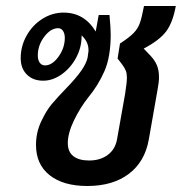

<svg xmlns="http://www.w3.org/2000/svg" viewBox="-20 -610 606 640"><path d="M459 -448 482 -424Q496 -409 503 -392.5Q510 -376 510 -352Q510 -337 505 -310L476 -145Q463 -71 409.5 -30.5Q356 10 271 10Q191 10 145.5 -26Q100 -62 100 -127Q100 -168 117 -204.5Q134 -241 152.5 -263Q171 -285 201 -316Q234 -350 251 -374.5Q268 -399 272 -418L274 -433Q275 -436 275 -443Q275 -471 252 -492V-489Q252 -452 234 -418Q216 -384 186 -362.5Q156 -341 124 -341Q90 -341 69.5 -361.5Q49 -382 49 -416Q49 -456 68.5 -491Q88 -526 121 -547Q154 -568 192 -568Q261 -568 299 -505L309 -560H345Q349 -516 349 -495Q349 -420 328 -372.5Q307 -325 274 -285Q247 -251 226.5 -208.5Q206 -166 206 -133Q206 -104 224.5 -89.5Q243 -75 277 -75Q314 -75 339 -93.5Q364 -112 370 -145L397 -297Q403 -335 403 -351Q403 -365 399.5 -374Q396 -383 388 -394L372 -415L380 -465Q411 -485 425.5 -500Q440 -515 446.5 -534Q453 -553 460 -590H566Q556 -535 534 -505.5Q512 -476 459 -448ZM196 -484Q196 -498 190 -507Q184 -516 174 -516Q149 -516 127.5 -487.5Q106 -459 106 -425Q106 -410 112.5 -401Q119 -392 130 -392Q154 -392 175 -421Q196 -450 196 -484Z"/></svg>

Font: KoHo SemiBold
Style: Italic
Weight: 600
Italic angle: -10°
Version: Version 1.000; ttfautohint (v1.6)